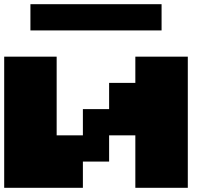

<svg xmlns="http://www.w3.org/2000/svg" viewBox="-20 -1020 1040 915"><path d="M125 -875V-1000H750V-875ZM0 -125V-750H250V-375H375V-500H500V-625H625V-750H875V-125H625V-375H500V-250H375V-125Z"/></svg>

Font: Press Start 2P
Style: Regular
Weight: 400
Designer: CodeMan38
Foundry: CodeMan38
Version: Version 3.000